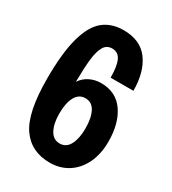

<svg xmlns="http://www.w3.org/2000/svg" viewBox="-174 -792 805 898"><g transform="rotate(30 228.0 -343.0)"><path d="M237 12Q135 12 82.5 -64.5Q30 -141 30 -323Q30 -462 53 -545Q76 -628 119.5 -663Q163 -698 228 -698Q319 -698 363.5 -637Q408 -576 408 -475H285Q285 -536 271 -566.5Q257 -597 224 -597Q194 -597 179.5 -571Q165 -545 160 -500Q155 -455 154 -377Q171 -403 199 -417Q227 -431 260 -431Q341 -431 383.5 -370Q426 -309 426 -210Q426 -143 401.5 -92.5Q377 -42 334 -15Q291 12 237 12ZM232 -89Q267 -89 284.5 -122.5Q302 -156 302 -210Q302 -267 284.5 -300Q267 -333 232 -333Q197 -333 179 -300Q161 -267 161 -210Q161 -156 179 -122.5Q197 -89 232 -89Z"/></g></svg>

Font: AXENEO7
Style: Regular
Weight: 400
Designer: Hector Gatti, Simon Guibord
Foundry: Omnibus-Type, Jean-Christophe Thérien
Version: Version 1.000